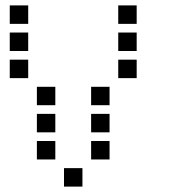

<svg xmlns="http://www.w3.org/2000/svg" viewBox="-20 -704 640 708"><path d="M17 -684Q16 -684 16 -684Q16 -684 16 -683V-617Q16 -616 16 -616Q16 -616 17 -616H83Q84 -616 84 -616Q84 -616 84 -617V-683Q84 -684 84 -684Q84 -684 83 -684ZM417 -684Q416 -684 416 -684Q416 -684 416 -683V-617Q416 -616 416 -616Q416 -616 417 -616H483Q484 -616 484 -616Q484 -616 484 -617V-683Q484 -684 484 -684Q484 -684 483 -684ZM17 -584Q16 -584 16 -584Q16 -584 16 -583V-517Q16 -516 16 -516Q16 -516 17 -516H83Q84 -516 84 -516Q84 -516 84 -517V-583Q84 -584 84 -584Q84 -584 83 -584ZM417 -584Q416 -584 416 -584Q416 -584 416 -583V-517Q416 -516 416 -516Q416 -516 417 -516H483Q484 -516 484 -516Q484 -516 484 -517V-583Q484 -584 484 -584Q484 -584 483 -584ZM17 -484Q16 -484 16 -484Q16 -484 16 -483V-417Q16 -416 16 -416Q16 -416 17 -416H83Q84 -416 84 -416Q84 -416 84 -417V-483Q84 -484 84 -484Q84 -484 83 -484ZM417 -484Q416 -484 416 -484Q416 -484 416 -483V-417Q416 -416 416 -416Q416 -416 417 -416H483Q484 -416 484 -416Q484 -416 484 -417V-483Q484 -484 484 -484Q484 -484 483 -484ZM117 -384Q116 -384 116 -384Q116 -384 116 -383V-317Q116 -316 116 -316Q116 -316 117 -316H183Q184 -316 184 -316Q184 -316 184 -317V-383Q184 -384 184 -384Q184 -384 183 -384ZM317 -384Q316 -384 316 -384Q316 -384 316 -383V-317Q316 -316 316 -316Q316 -316 317 -316H383Q384 -316 384 -316Q384 -316 384 -317V-383Q384 -384 384 -384Q384 -384 383 -384ZM117 -284Q116 -284 116 -284Q116 -284 116 -283V-217Q116 -216 116 -216Q116 -216 117 -216H183Q184 -216 184 -216Q184 -216 184 -217V-283Q184 -284 184 -284Q184 -284 183 -284ZM317 -284Q316 -284 316 -284Q316 -284 316 -283V-217Q316 -216 316 -216Q316 -216 317 -216H383Q384 -216 384 -216Q384 -216 384 -217V-283Q384 -284 384 -284Q384 -284 383 -284ZM117 -184Q116 -184 116 -184Q116 -184 116 -183V-117Q116 -116 116 -116Q116 -116 117 -116H183Q184 -116 184 -116Q184 -116 184 -117V-183Q184 -184 184 -184Q184 -184 183 -184ZM317 -184Q316 -184 316 -184Q316 -184 316 -183V-117Q316 -116 316 -116Q316 -116 317 -116H383Q384 -116 384 -116Q384 -116 384 -117V-183Q384 -184 384 -184Q384 -184 383 -184ZM217 -84Q216 -84 216 -84Q216 -84 216 -83V-17Q216 -16 216 -16Q216 -16 217 -16H283Q284 -16 284 -16Q284 -16 284 -17V-83Q284 -84 284 -84Q284 -84 283 -84Z"/></svg>

Font: Doto Black SemiBold
Style: Regular
Weight: 600
Monospace: yes
Version: Version 1.000